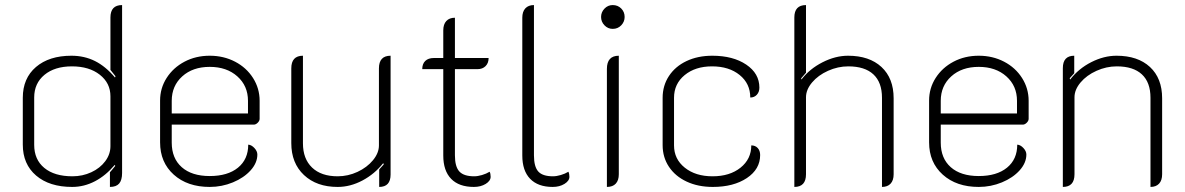

<svg xmlns="http://www.w3.org/2000/svg" viewBox="-20 -729 4678 758"><path d="M70 -158V-343Q70 -420 122 -464.5Q174 -509 262 -509Q313 -509 355 -488Q397 -467 434 -423L436 -428L416 -453V-660Q416 -709 462 -709V-46Q462 -18 450.5 -4.5Q439 9 414 9V-49Q419 -54 435 -74L433 -78Q398 -36 355 -13.5Q312 9 265 9Q175 9 122.5 -36Q70 -81 70 -158ZM416 -152V-349Q416 -401 374 -434Q332 -467 264 -467Q196 -467 155.5 -433.5Q115 -400 115 -344V-157Q115 -99 155 -66Q195 -33 266 -33Q306 -33 340.5 -49Q375 -65 395.5 -92.5Q416 -120 416 -152Z M612 -167V-332Q612 -381 638 -421.5Q664 -462 708.5 -485.5Q753 -509 808 -509Q863 -509 908 -485.5Q953 -462 979 -421Q1005 -380 1005 -331V-260Q1005 -252 997.5 -244.5Q990 -237 982 -237H658V-166Q658 -104 697.5 -69Q737 -34 808 -34Q879 -34 919.5 -67Q960 -100 960 -158Q973 -157 984.5 -144.5Q996 -132 996 -119Q996 -86 969.5 -56.5Q943 -27 899.5 -9Q856 9 808 9Q720 9 666 -39.5Q612 -88 612 -167ZM959 -281V-331Q959 -390 917 -427.5Q875 -465 808 -465Q741 -465 699.5 -427.5Q658 -390 658 -331V-281Z M1522 -40Q1522 9 1477 9V-60L1495 -80L1493 -85Q1459 -42 1411 -16.5Q1363 9 1313 9Q1230 9 1180 -38Q1130 -85 1130 -164V-459Q1130 -509 1176 -509V-163Q1176 -102 1212 -67.5Q1248 -33 1313 -33Q1354 -33 1391.5 -50.5Q1429 -68 1452.5 -96.5Q1476 -125 1476 -155V-459Q1476 -509 1522 -509Z M1730 -115V-456H1647Q1647 -477 1659 -488.5Q1671 -500 1693 -500H1730V-609Q1730 -633 1742 -646Q1754 -659 1776 -659V-500H1909Q1909 -480 1897 -468Q1885 -456 1865 -456H1776V-116Q1776 -71 1793.5 -52Q1811 -33 1852 -33Q1866 -33 1883 -38Q1900 -43 1913 -51Q1917 -44 1917 -31Q1917 -15 1897.5 -3Q1878 9 1851 9Q1792 9 1761 -23Q1730 -55 1730 -115Z M2042 -115V-659Q2042 -683 2054 -696Q2066 -709 2088 -709V-116Q2088 -71 2105 -52Q2122 -33 2163 -33Q2177 -33 2194 -38Q2211 -43 2224 -51Q2228 -43 2228 -31Q2228 -15 2208.5 -3Q2189 9 2162 9Q2104 9 2073 -23Q2042 -55 2042 -115Z M2353 -662Q2353 -681 2366.5 -695Q2380 -709 2399 -709Q2419 -709 2432.5 -695.5Q2446 -682 2446 -662Q2446 -643 2432.5 -629Q2419 -615 2399 -615Q2380 -615 2366.5 -629Q2353 -643 2353 -662ZM2376 -457Q2376 -509 2423 -509V-41Q2423 -17 2411 -4Q2399 9 2376 9Z M2596 -156V-343Q2596 -391 2621 -429Q2646 -467 2690.5 -488Q2735 -509 2792 -509Q2874 -509 2926 -474Q2978 -439 2978 -383Q2978 -366 2968 -355Q2958 -344 2942 -344Q2942 -399 2900 -433Q2858 -467 2791 -467Q2725 -467 2683 -432.5Q2641 -398 2641 -343V-155Q2641 -101 2683.5 -67Q2726 -33 2793 -33Q2861 -33 2903.5 -67Q2946 -101 2946 -155Q2962 -155 2971.5 -144.5Q2981 -134 2981 -117Q2981 -61 2928.5 -26Q2876 9 2794 9Q2736 9 2691 -12Q2646 -33 2621 -70.5Q2596 -108 2596 -156Z M3116 -660Q3116 -709 3162 -709V-442L3143 -420L3144 -415Q3176 -457 3227 -483Q3278 -509 3328 -509Q3412 -509 3460 -464.5Q3508 -420 3508 -341V-41Q3508 -17 3496 -4Q3484 9 3462 9V-343Q3462 -404 3428 -435.5Q3394 -467 3329 -467Q3288 -467 3249 -449.5Q3210 -432 3186 -403.5Q3162 -375 3162 -345V-41Q3162 9 3116 9Z M3648 -167V-332Q3648 -381 3674 -421.5Q3700 -462 3744.5 -485.5Q3789 -509 3844 -509Q3899 -509 3944 -485.5Q3989 -462 4015 -421Q4041 -380 4041 -331V-260Q4041 -252 4033.5 -244.5Q4026 -237 4018 -237H3694V-166Q3694 -104 3733.5 -69Q3773 -34 3844 -34Q3915 -34 3955.5 -67Q3996 -100 3996 -158Q4009 -157 4020.5 -144.5Q4032 -132 4032 -119Q4032 -86 4005.5 -56.5Q3979 -27 3935.5 -9Q3892 9 3844 9Q3756 9 3702 -39.5Q3648 -88 3648 -167ZM3995 -281V-331Q3995 -390 3953 -427.5Q3911 -465 3844 -465Q3777 -465 3735.5 -427.5Q3694 -390 3694 -331V-281Z M4176 -460Q4176 -509 4221 -509V-440L4203 -420L4205 -415Q4238 -458 4288 -483.5Q4338 -509 4388 -509Q4472 -509 4520 -464.5Q4568 -420 4568 -341V-41Q4568 -17 4556 -4Q4544 9 4522 9V-343Q4522 -404 4488 -435.5Q4454 -467 4389 -467Q4348 -467 4309 -449.5Q4270 -432 4246 -403.5Q4222 -375 4222 -345V-41Q4222 9 4176 9Z"/></svg>

Font: K2D Thin
Style: Regular
Weight: 100
Designer: Katatrad Aksorn Co.,Ltd.
Foundry: Cadson Demak Co.,Ltd.
Version: Version 1.000; ttfautohint (v1.6)